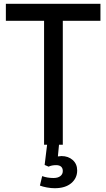

<svg xmlns="http://www.w3.org/2000/svg" viewBox="-20 -765 562 1015"><path d="M213 -655H11V-745H511V-655H312V0H292L286 62Q298 60 305 60Q341 60 364.5 81Q388 102 388 136Q388 177 356.5 203.5Q325 230 269 230Q250 230 228 226Q206 222 191 216L203 166Q230 176 263 176Q286 176 299 166Q312 156 312 139Q312 124 303 116Q294 108 277 108Q253 108 237 116L216 107L229 0H213Z"/></svg>

Font: BLUETTI 2.0 Normal
Style: Normal
Weight: 400
Designer: Stijn de Vries
Foundry: tokotype
Version: Version 2.005;October 31, 2023;FontCreator 14.0.0.2814 64-bi